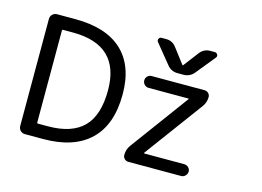

<svg xmlns="http://www.w3.org/2000/svg" viewBox="-92 -920 1379 1012"><g transform="rotate(15 598.0 -413.5)"><path d="M473.6 -411.1Q473.6 -658.2 215.8 -658.2H162.1Q157.2 -658.2 157.2 -653.3V-151.4Q157.2 -146.5 162.1 -146.5H215.8Q346.7 -146.5 410.2 -210.9Q473.6 -275.4 473.6 -411.1ZM553.7 -411.1Q553.7 -245.1 465.3 -160.2Q377 -75.2 210 -75.2H110.4Q95.7 -75.2 85.4 -85.4Q75.2 -95.7 75.2 -110.4V-694.3Q75.2 -709 85.4 -719.2Q95.7 -729.5 110.4 -729.5H210Q378.9 -729.5 466.3 -647.9Q553.7 -566.4 553.7 -411.1ZM676.8 -543.9H964.8Q977.5 -543.9 986.3 -535.2Q995.1 -526.4 995.1 -514.6Q995.1 -484.4 976.6 -460L743.2 -143.6Q741.2 -139.6 745.1 -139.6H962.9Q975.6 -139.6 985.4 -130.4Q995.1 -121.1 995.1 -107.9Q995.1 -94.7 985.4 -85Q975.6 -75.2 962.9 -75.2H674.8Q662.1 -75.2 653.3 -84Q644.5 -92.8 644.5 -105.5Q644.5 -135.7 662.1 -159.2L895.5 -476.6Q898.4 -479.5 893.6 -479.5H676.8Q663.1 -479.5 653.8 -489.3Q644.5 -499 644.5 -512.2Q644.5 -525.4 653.8 -534.7Q663.1 -543.9 676.8 -543.9ZM884.8 -724.6Q906.2 -752 940.4 -752H964.8Q975.6 -752 980.5 -742.2Q982.4 -739.3 982.4 -735.4Q982.4 -730.5 978.5 -725.6L892.6 -620.1Q870.1 -593.8 835.9 -593.8H804.7Q769.5 -593.8 748 -620.1L662.1 -725.6Q658.2 -730.5 658.2 -735.4Q658.2 -739.3 660.2 -742.2Q664.1 -752 674.8 -752H699.2Q734.4 -752 754.9 -724.6L817.4 -642.6Q820.3 -638.7 822.3 -642.6Z"/></g></svg>

Font: Gen Jyuu GothicL Regular
Style: Regular
Weight: 400
Designer: [Source Han Sans]
Ryoko NISHIZUKA  (kana & ideographs); Paul D. Hunt (Latin, Greek & Cyrillic); Wenlong ZHANG  (bopomofo
Version: Version 1.002.20150607